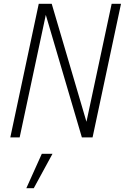

<svg xmlns="http://www.w3.org/2000/svg" viewBox="-20 -720 654 1006"><path d="M34 0 183 -700H251L433 -82L565 -700H614L465 0H409L220 -642L83 0ZM118 266 199 86H255L157 266Z"/></svg>

Font: Red Hat Mono
Style: Italic
Weight: 300
Italic angle: -12°
Monospace: yes
Designer: Pentagram, MCKL
Foundry: Pentagram, MCKL
Version: Version 1.023